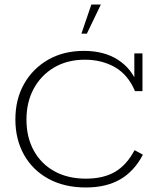

<svg xmlns="http://www.w3.org/2000/svg" viewBox="-20 -819 710 849"><path d="M360 10Q265 10 195 -28Q125 -66 86.5 -134Q48 -202 48 -291Q48 -380 86.5 -448Q125 -516 193 -555Q261 -594 351 -594Q440 -594 501 -555Q562 -516 589 -445L574 -449V-583H610V-416H577Q546 -489 488 -522Q430 -555 355 -555Q278 -555 220 -521Q162 -487 129.5 -427.5Q97 -368 97 -290Q97 -212 129.5 -153Q162 -94 221 -61.5Q280 -29 360 -29Q437 -29 488.5 -59Q540 -89 575 -155L612 -135Q573 -61 511 -25.5Q449 10 360 10ZM340 -670 384 -799H426L364 -670Z"/></svg>

Font: Rokkitt SemiBold ExtraLight
Style: Regular
Weight: 250
Version: Version 3.103